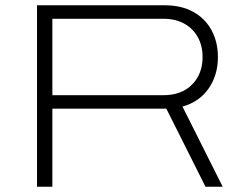

<svg xmlns="http://www.w3.org/2000/svg" viewBox="-20 -706 922 726"><path d="M120 0V-686H603Q666 -686 711 -661Q756 -636 780 -591.5Q804 -547 804 -490Q804 -422 769 -371.5Q734 -321 670 -303L822 0H757L609 -295H178V0ZM178 -346H597Q667 -346 706.5 -386.5Q746 -427 746 -490Q746 -533 728 -565.5Q710 -598 677 -616.5Q644 -635 597 -635H178Z"/></svg>

Font: Archivo Expanded Thin
Style: Regular
Weight: 250
Width: 7
Designer: Hector Gatti
Foundry: Omnibus-Type
Version: Version 2.001